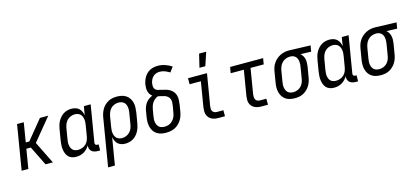

<svg xmlns="http://www.w3.org/2000/svg" viewBox="-73 -1348 4670 2157"><g transform="rotate(-15 2262.0 -270.0)"><path d="M24 0 110 -520H188L151 -295H192L376 -520H473L259 -260L387 0H302L191 -225H139L102 0Z M658 8Q632 8 608 0Q584 -8 567.5 -26Q551 -44 542.5 -67Q534 -90 531 -115.5Q528 -141 530 -167Q532 -193 536 -219L556 -339Q560 -362 566.5 -385.5Q573 -409 585 -430.5Q597 -452 613.5 -471Q630 -490 651 -503Q672 -516 696 -522Q720 -528 743 -528Q768 -528 791 -521Q814 -514 830.5 -499Q847 -484 856.5 -462.5Q866 -441 870 -418L887 -520H966L895 -93Q894 -86 895 -80Q896 -74 899.5 -70Q903 -66 908.5 -64Q914 -62 921 -62H936L935 8H909Q889 8 870 3Q851 -2 837.5 -14Q824 -26 818 -44.5Q812 -63 815 -83Q803 -63 786 -45Q769 -27 748 -15Q727 -3 704 2.5Q681 8 658 8ZM700 -62Q723 -62 747 -70.5Q771 -79 789.5 -96.5Q808 -114 817.5 -137Q827 -160 831 -183L851 -303Q854 -321 855.5 -339Q857 -357 854.5 -374.5Q852 -392 845.5 -408Q839 -424 827 -435.5Q815 -447 798 -452.5Q781 -458 763 -458Q739 -458 714.5 -448Q690 -438 672.5 -419Q655 -400 646 -376Q637 -352 633 -328L613 -208Q610 -191 609 -173.5Q608 -156 610.5 -139.5Q613 -123 619.5 -108Q626 -93 638 -82Q650 -71 666.5 -66.5Q683 -62 700 -62Z M972 215 1064 -339Q1068 -364 1076 -388Q1084 -412 1097 -434.5Q1110 -457 1129.5 -475.5Q1149 -494 1173 -506.5Q1197 -519 1221.5 -523.5Q1246 -528 1271 -528Q1300 -528 1327.5 -522Q1355 -516 1377.5 -501Q1400 -486 1415 -463.5Q1430 -441 1437 -414Q1444 -387 1443 -358.5Q1442 -330 1438 -301L1418 -181Q1414 -158 1407 -134.5Q1400 -111 1388.5 -89.5Q1377 -68 1360.5 -49Q1344 -30 1322.5 -17Q1301 -4 1277 2Q1253 8 1230 8Q1205 8 1182.5 1Q1160 -6 1143.5 -21Q1127 -36 1117.5 -57.5Q1108 -79 1104 -102L1051 215ZM1211 -62Q1235 -62 1259 -72Q1283 -82 1301 -101Q1319 -120 1328 -144Q1337 -168 1340 -192L1360 -312Q1363 -330 1364 -347.5Q1365 -365 1362.5 -381.5Q1360 -398 1353 -413Q1346 -428 1333.5 -438.5Q1321 -449 1304.5 -453.5Q1288 -458 1271 -458Q1247 -458 1222 -448Q1197 -438 1180 -419Q1163 -400 1154 -376Q1145 -352 1141 -328L1123 -217Q1120 -199 1118.5 -181Q1117 -163 1119.5 -145.5Q1122 -128 1128.5 -112Q1135 -96 1147 -84.5Q1159 -73 1176 -67.5Q1193 -62 1211 -62Z M1703 8Q1674 8 1646.5 2Q1619 -4 1596.5 -19Q1574 -34 1559 -56.5Q1544 -79 1537.5 -106Q1531 -133 1531 -161.5Q1531 -190 1536 -219L1548 -292Q1552 -314 1560.5 -336Q1569 -358 1583.5 -377.5Q1598 -397 1618 -411.5Q1638 -426 1660 -435Q1645 -446 1634.5 -462Q1624 -478 1619 -496.5Q1614 -515 1614 -535Q1614 -555 1617 -575Q1621 -597 1628.5 -618.5Q1636 -640 1648 -660Q1660 -680 1677.5 -697Q1695 -714 1716 -724Q1737 -734 1759.5 -738.5Q1782 -743 1804 -743Q1849 -743 1890 -729Q1931 -715 1966 -692L1924 -634Q1898 -650 1869.5 -661.5Q1841 -673 1808 -673Q1788 -673 1767.5 -666Q1747 -659 1731 -643.5Q1715 -628 1706 -608Q1697 -588 1694 -568Q1691 -549 1693 -530.5Q1695 -512 1706.5 -499Q1718 -486 1736 -481Q1754 -476 1772 -473V-472Q1798 -467 1823.5 -460Q1849 -453 1871 -440Q1893 -427 1909 -406.5Q1925 -386 1931 -361Q1937 -336 1935.5 -308.5Q1934 -281 1930 -253L1918 -181Q1914 -156 1905.5 -131Q1897 -106 1882.5 -83.5Q1868 -61 1848 -42.5Q1828 -24 1804 -12.5Q1780 -1 1754 3.5Q1728 8 1703 8ZM1704 -62Q1720 -62 1737 -65.5Q1754 -69 1769.5 -77.5Q1785 -86 1797.5 -99Q1810 -112 1819 -127.5Q1828 -143 1833 -159.5Q1838 -176 1840 -192L1853 -265Q1856 -285 1857 -306Q1858 -327 1850.5 -344.5Q1843 -362 1828.5 -374.5Q1814 -387 1795 -393.5Q1776 -400 1756.5 -403.5Q1737 -407 1718 -412Q1698 -404 1681 -390Q1664 -376 1652.5 -358Q1641 -340 1634.5 -320Q1628 -300 1625 -280L1613 -208Q1610 -190 1609 -172.5Q1608 -155 1611 -138.5Q1614 -122 1621.5 -107Q1629 -92 1641 -81.5Q1653 -71 1669.5 -66.5Q1686 -62 1704 -62Z M2253 -600 2290 -755H2373L2321 -600ZM2315 0Q2294 0 2273 -3.5Q2252 -7 2234 -16.5Q2216 -26 2203 -41.5Q2190 -57 2184 -76.5Q2178 -96 2178 -117.5Q2178 -139 2181 -160L2229 -450H2098V-520H2319L2257 -149Q2255 -134 2256 -119Q2257 -104 2265 -92.5Q2273 -81 2286.5 -75.5Q2300 -70 2315 -70H2389V0Z M2815 0Q2794 0 2773.5 -3.5Q2753 -7 2735 -16Q2717 -25 2704 -39.5Q2691 -54 2684 -72.5Q2677 -91 2677 -112Q2677 -133 2680 -155L2729 -450H2576L2588 -520H2972L2960 -450H2807L2758 -155Q2756 -139 2757 -123.5Q2758 -108 2764.5 -95.5Q2771 -83 2785 -76.5Q2799 -70 2815 -70H2889V0Z M3202 8Q3173 8 3145.5 2Q3118 -4 3095.5 -19Q3073 -34 3058.5 -56.5Q3044 -79 3037 -106Q3030 -133 3030.5 -161.5Q3031 -190 3036 -219L3056 -339Q3060 -364 3068 -388Q3076 -412 3090.5 -434Q3105 -456 3125 -474Q3145 -492 3168.5 -504Q3192 -516 3217 -522Q3242 -528 3266 -528H3281L3524 -520L3512 -450L3389 -454Q3404 -441 3414.5 -423.5Q3425 -406 3429.5 -386Q3434 -366 3433.5 -344Q3433 -322 3430 -301L3410 -181Q3406 -156 3398 -132Q3390 -108 3376.5 -85.5Q3363 -63 3343.5 -44.5Q3324 -26 3300.5 -13.5Q3277 -1 3252 3.5Q3227 8 3202 8ZM3203 -62Q3227 -62 3251.5 -72Q3276 -82 3293.5 -101Q3311 -120 3320 -144Q3329 -168 3332 -192L3352 -312Q3355 -328 3356 -344.5Q3357 -361 3355.5 -377Q3354 -393 3348.5 -407.5Q3343 -422 3333 -433Q3323 -444 3308.5 -450.5Q3294 -457 3279 -458H3262Q3238 -458 3214 -447.5Q3190 -437 3172.5 -418Q3155 -399 3146 -375.5Q3137 -352 3133 -328L3113 -208Q3110 -190 3109 -172.5Q3108 -155 3111 -138.5Q3114 -122 3121 -107Q3128 -92 3140 -81.5Q3152 -71 3169 -66.5Q3186 -62 3203 -62Z M3658 8Q3632 8 3608 0Q3584 -8 3567.5 -26Q3551 -44 3542.5 -67Q3534 -90 3531 -115.5Q3528 -141 3530 -167Q3532 -193 3536 -219L3556 -339Q3560 -362 3566.5 -385.5Q3573 -409 3585 -430.5Q3597 -452 3613.5 -471Q3630 -490 3651 -503Q3672 -516 3696 -522Q3720 -528 3743 -528Q3768 -528 3791 -521Q3814 -514 3830.5 -499Q3847 -484 3856.5 -462.5Q3866 -441 3870 -418L3887 -520H3966L3895 -93Q3894 -86 3895 -80Q3896 -74 3899.5 -70Q3903 -66 3908.5 -64Q3914 -62 3921 -62H3936L3935 8H3909Q3889 8 3870 3Q3851 -2 3837.5 -14Q3824 -26 3818 -44.5Q3812 -63 3815 -83Q3803 -63 3786 -45Q3769 -27 3748 -15Q3727 -3 3704 2.5Q3681 8 3658 8ZM3700 -62Q3723 -62 3747 -70.5Q3771 -79 3789.5 -96.5Q3808 -114 3817.5 -137Q3827 -160 3831 -183L3851 -303Q3854 -321 3855.5 -339Q3857 -357 3854.5 -374.5Q3852 -392 3845.5 -408Q3839 -424 3827 -435.5Q3815 -447 3798 -452.5Q3781 -458 3763 -458Q3739 -458 3714.5 -448Q3690 -438 3672.5 -419Q3655 -400 3646 -376Q3637 -352 3633 -328L3613 -208Q3610 -191 3609 -173.5Q3608 -156 3610.5 -139.5Q3613 -123 3619.5 -108Q3626 -93 3638 -82Q3650 -71 3666.5 -66.5Q3683 -62 3700 -62Z M4202 8Q4173 8 4145.5 2Q4118 -4 4095.5 -19Q4073 -34 4058.5 -56.5Q4044 -79 4037 -106Q4030 -133 4030.5 -161.5Q4031 -190 4036 -219L4056 -339Q4060 -364 4068 -388Q4076 -412 4090.5 -434Q4105 -456 4125 -474Q4145 -492 4168.5 -504Q4192 -516 4217 -522Q4242 -528 4266 -528H4281L4524 -520L4512 -450L4389 -454Q4404 -441 4414.5 -423.5Q4425 -406 4429.5 -386Q4434 -366 4433.5 -344Q4433 -322 4430 -301L4410 -181Q4406 -156 4398 -132Q4390 -108 4376.5 -85.5Q4363 -63 4343.5 -44.5Q4324 -26 4300.5 -13.5Q4277 -1 4252 3.5Q4227 8 4202 8ZM4203 -62Q4227 -62 4251.5 -72Q4276 -82 4293.5 -101Q4311 -120 4320 -144Q4329 -168 4332 -192L4352 -312Q4355 -328 4356 -344.5Q4357 -361 4355.5 -377Q4354 -393 4348.5 -407.5Q4343 -422 4333 -433Q4323 -444 4308.5 -450.5Q4294 -457 4279 -458H4262Q4238 -458 4214 -447.5Q4190 -437 4172.5 -418Q4155 -399 4146 -375.5Q4137 -352 4133 -328L4113 -208Q4110 -190 4109 -172.5Q4108 -155 4111 -138.5Q4114 -122 4121 -107Q4128 -92 4140 -81.5Q4152 -71 4169 -66.5Q4186 -62 4203 -62Z"/></g></svg>

Font: Iosevka SS18
Style: Italic
Weight: 400
Italic angle: -9°
Monospace: yes
Designer: Belleve Invis
Foundry: Belleve Invis
Version: Version 25.1.1; ttfautohint (v1.8.4)